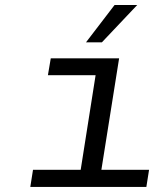

<svg xmlns="http://www.w3.org/2000/svg" viewBox="-20 -741 640 761"><path d="M320.8 -573.2 434.1 -721.2H523.9L383.8 -573.2ZM100.1 0 110.8 -67.9H299.8L358.9 -442.9H169.9L181.2 -509.8H452.1L381.8 -67.9H570.8L560.1 0Z"/></svg>

Font: Office Code Pro D Italic
Style: Regular
Weight: 400
Italic angle: -9°
Designer: Nathan Rutzky & Paul D. Hunt
Foundry: Adobe Systems Incorporated
Version: Version 1.004;PS 001.004;hotconv 1.0.70;makeotf.lib2.5.58329